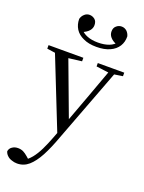

<svg xmlns="http://www.w3.org/2000/svg" viewBox="-187 -788 841 1125"><g transform="rotate(20 234.0 -226.0)"><path d="M67 256Q108 256 139 229Q170 202 198 150Q225 99 251 27L435 -459H399L323 -251L242 -32L241 -27L216 39Q199 84 181 121Q163 158 142 184Q120 211 91 227L114 229L132 220L106 197Q90 183 76 176Q61 169 43 169Q23 169 8 179Q-8 189 -11 208Q-7 223 5 234Q16 245 33 250Q49 256 67 256ZM233 20 257 -33 272 -71 127 -459H43ZM4 -437 94 -424H115L221 -437V-459H4ZM311 -438 396 -427H410L476 -437V-459H311ZM270 -545Q320 -545 354 -561Q387 -576 404 -603Q421 -630 420 -665Q415 -684 402 -696Q388 -708 370 -708Q352 -708 338 -696Q323 -684 323 -661Q323 -641 336 -626Q349 -610 378 -598L391 -623Q366 -593 338 -583Q309 -572 270 -572Q231 -572 203 -583Q175 -593 149 -623L162 -598Q191 -610 204 -626Q217 -641 217 -661Q217 -684 203 -696Q188 -708 170 -708Q152 -708 139 -696Q125 -684 120 -665Q120 -630 137 -603Q154 -576 188 -561Q221 -545 270 -545Z"/></g></svg>

Font: Source Serif 4 48pt
Style: Regular
Weight: 400
Designer: Frank Grie√ühammer
Foundry: Adobe Systems Incorporated
Version: Version 4.004;hotconv 1.0.116;makeotfexe 2.5.65601